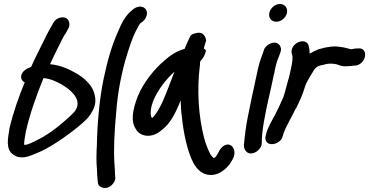

<svg xmlns="http://www.w3.org/2000/svg" viewBox="-20 -729 1851 963"><path d="M27 -81C20 -36 6 23 50 49C81 70 121 58 152 44C190 30 228 9 263 -14C299 -36 395 -106 425 -143C439 -162 451 -182 456 -203C461 -223 458 -244 452 -264C439 -306 400 -340 361 -362C328 -381 285 -402 231 -407C247 -440 261 -472 277 -502C287 -522 295 -540 305 -556L307 -557L323 -587L324 -588C328 -596 329 -607 327 -617C321 -644 293 -646 274 -638C264 -634 253 -626 246 -612L231 -585C220 -566 209 -545 199 -523C179 -482 156 -439 136 -393L116 -385C113 -384 96 -371 93 -365C79 -344 87 -323 104 -316C74 -244 46 -164 27 -83ZM102 -2C99 -10 105 -43 110 -71C131 -163 164 -253 198 -337H201C214 -336 231 -332 249 -325C300 -304 355 -267 367 -225C370 -213 369 -203 368 -197C366 -189 363 -182 356 -172C349 -163 329 -143 296 -115C262 -86 237 -68 221 -58C203 -46 190 -38 173 -30C146 -16 123 -4 104 -2Z M487 209C504 220 531 213 546 193C553 184 561 170 558 160L557 147C557 136 556 121 554 92C549 20 554 -71 563 -168C570 -265 590 -370 620 -464C640 -528 652 -558 675 -599C680 -607 682 -611 683 -612H684L697 -622C708 -631 713 -642 716 -653C722 -678 705 -696 683 -696C671 -696 659 -691 650 -684L639 -675C607 -649 587 -607 571 -568C542 -505 518 -422 500 -335C478 -233 467 -91 466 -4C463 46 463 85 466 116C467 149 468 161 470 178C471 203 480 205 487 209Z M664 -75H665C690 -43 742 -35 789 -75C833 -107 859 -160 879 -208C881 -214 883 -218 886 -226C887 -200 888 -171 892 -145C900 -63 920 34 953 94C969 119 987 137 1012 145C1073 162 1116 115 1134 92V91L1147 70C1166 35 1152 7 1136 -1C1122 -9 1092 -4 1074 39L1061 59C1058 61 1055 62 1052 64C1048 61 1042 55 1034 43C1024 22 1011 -7 1002 -44C977 -144 966 -275 983 -404C983 -410 983 -415 984 -421C993 -430 1006 -447 1012 -470C1014 -474 1013 -480 1002 -486C1006 -499 1010 -513 1014 -526C1012 -539 1003 -575 960 -562C946 -559 941 -555 936 -551C929 -536 916 -510 906 -484C864 -472 835 -452 803 -424C753 -381 700 -316 671 -246C645 -179 633 -116 665 -77ZM752 -231C775 -283 816 -335 855 -369C836 -321 817 -268 797 -222C787 -199 760 -149 743 -137H742C731 -152 735 -193 752 -231Z M1366 -620C1390 -620 1413 -639 1419 -663C1425 -688 1409 -709 1384 -709C1358 -709 1336 -687 1331 -665C1325 -639 1342 -620 1366 -620ZM1254 -291C1249 -268 1243 -243 1238 -217L1222 -138C1214 -100 1206 -35 1204 -7L1203 -5C1204 0 1204 1 1204 8C1205 18 1212 28 1216 32C1242 57 1293 24 1293 -12C1293 -28 1293 -35 1296 -65C1304 -135 1323 -216 1340 -291C1346 -315 1349 -337 1354 -357L1355 -358C1360 -390 1368 -421 1379 -446L1386 -465C1392 -479 1389 -491 1385 -498C1367 -532 1316 -510 1304 -480V-479L1297 -458C1285 -429 1275 -394 1268 -356C1263 -336 1259 -314 1254 -291Z M1764 -400C1820 -409 1830 -494 1774 -486H1765C1758 -485 1751 -484 1740 -482C1740 -482 1738 -482 1736 -483L1721 -487C1712 -489 1706 -491 1699 -492L1677 -495C1649 -499 1622 -492 1604 -489L1602 -488L1577 -482L1576 -481C1564 -476 1546 -468 1533 -460C1533 -472 1532 -485 1529 -496C1520 -547 1434 -516 1443 -462C1445 -452 1447 -451 1447 -444C1448 -423 1442 -395 1435 -365C1432 -352 1430 -340 1427 -332L1426 -330C1423 -315 1418 -302 1414 -286L1410 -270C1408 -260 1402 -246 1401 -241C1389 -214 1375 -183 1361 -156C1347 -128 1327 -98 1317 -65L1312 -46C1308 -29 1315 -6 1343 -6C1366 -6 1388 -21 1396 -39V-41L1402 -59C1415 -97 1441 -138 1463 -184L1465 -185C1476 -211 1492 -239 1502 -271C1508 -290 1514 -309 1522 -322L1536 -347L1552 -373C1563 -392 1575 -400 1602 -404L1618 -408C1633 -411 1651 -410 1666 -407C1677 -405 1692 -394 1725 -397C1733 -397 1743 -398 1756 -400Z"/></svg>

Font: Stray Cat
Style: BlkObl
Weight: 900
Version: Version 1.0